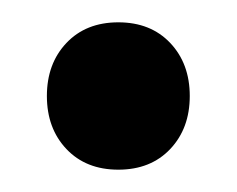

<svg xmlns="http://www.w3.org/2000/svg" viewBox="-20 -142 212 172"><path d="M86 -122Q115 -122 132.5 -103.5Q150 -85 150 -56Q150 -27 132.5 -8.5Q115 10 86 10Q57 10 39.5 -8.5Q22 -27 22 -56Q22 -85 39.5 -103.5Q57 -122 86 -122Z"/></svg>

Font: Mukta Malar SemiBold
Style: Regular
Weight: 600
Designer: Aadarsh Rajan, Girish Dalvi, Yashodeep Gholap
Foundry: Ek Type
Version: Version 2.538;PS 1.000;hotconv 16.6.51;makeotf.lib2.5.65220;